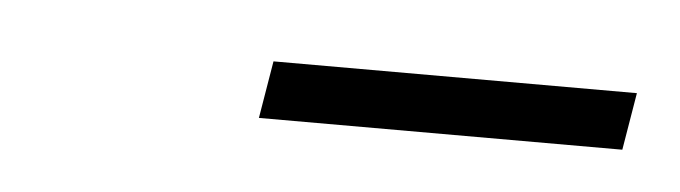

<svg xmlns="http://www.w3.org/2000/svg" viewBox="-22 -743 354 100"><g transform="rotate(5 154.5 -693.0)"><path d="M114 -678 119 -708H309L304 -678Z"/></g></svg>

Font: Georama SemiCondensed ExtraLight
Style: Italic
Weight: 200
Width: 4
Italic angle: -9°
Designer: Jean-Baptiste Levee
Foundry: Production Type
Version: Version 1.000